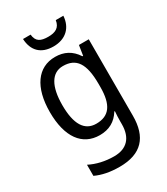

<svg xmlns="http://www.w3.org/2000/svg" viewBox="-235 -841 1029 1183"><g transform="rotate(-30 279.5 -250.0)"><path d="M419 -740H365C358 -689 323 -674 275 -674C221 -674 191 -688 186 -740H132C136 -656 184 -606 273 -606C361 -606 414 -659 419 -740ZM247 -546C124 -546 50 -443 50 -267C50 -89 123 10 247 10C313 10 362 -17 396 -72H400C398 -53 397 -18 397 0V19C397 117 346 167 258 167C194 167 135 153 86 128V207C133 229 188 240 255 240C411 240 482 159 482 8V-536H412L401 -465H396C360 -521 310 -546 247 -546ZM261 -473C355 -473 397 -413 397 -268V-246C397 -119 355 -62 263 -62C180 -62 138 -130 138 -266C138 -399 181 -473 261 -473Z"/></g></svg>

Font: Noto Sans Arabic SemCond
Style: Regular
Weight: 400
Width: 4
Designer: Monotype Design Team, Nadine Chahine, Nizar Qandah and Khaled Hosny
Foundry: Monotype Imaging Inc.
Version: Version 2.012